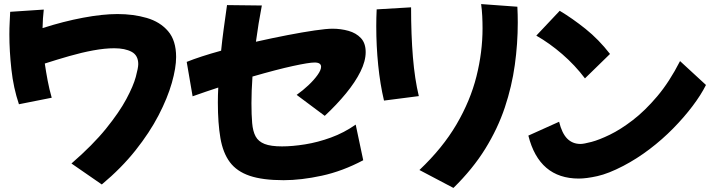

<svg xmlns="http://www.w3.org/2000/svg" viewBox="-20 -834 3513 943"><path d="M73 -322Q46 -402 36 -493Q26 -584 26 -665Q26 -696 27.5 -723.5Q29 -751 30 -776L195 -787Q190 -745 189 -696Q292 -729 388 -747Q484 -765 557 -765Q635 -765 700.5 -746Q766 -727 805.5 -681Q845 -635 845 -554Q845 -501 824 -427Q803 -353 759 -268Q715 -183 645.5 -95.5Q576 -8 480 72L331 -31Q436 -122 501 -202.5Q566 -283 600.5 -347.5Q635 -412 647 -456.5Q659 -501 659 -519Q659 -562 626.5 -579.5Q594 -597 541 -597Q495 -597 438 -586.5Q381 -576 320 -558.5Q259 -541 200 -522Q206 -481 214 -438.5Q222 -396 234 -354Z M1373 51Q1270 51 1206.5 29.5Q1143 8 1109 -37.5Q1075 -83 1062.5 -156Q1050 -229 1050 -331Q1050 -367 1052 -404Q1022 -394 990.5 -383.5Q959 -373 926 -361L897 -530Q929 -543 972 -557Q1015 -571 1066 -585Q1071 -635 1078.5 -690.5Q1086 -746 1095 -809L1266 -807Q1249 -719 1237 -629Q1317 -647 1392 -661.5Q1467 -676 1525.5 -684.5Q1584 -693 1613 -693Q1654 -693 1691.5 -682.5Q1729 -672 1752.5 -647Q1776 -622 1776 -578Q1776 -534 1750.5 -482.5Q1725 -431 1679.5 -375.5Q1634 -320 1575 -265L1437 -368Q1468 -390 1495 -415.5Q1522 -441 1539.5 -465.5Q1557 -490 1557 -506Q1557 -527 1525 -527Q1498 -527 1419.5 -510Q1341 -493 1220 -458Q1215 -386 1215 -327Q1215 -270 1218.5 -229.5Q1222 -189 1235.5 -164Q1249 -139 1279.5 -127Q1310 -115 1365 -115Q1416 -115 1478.5 -125Q1541 -135 1605.5 -158.5Q1670 -182 1727 -222L1764 -47Q1662 7 1560.5 29Q1459 51 1373 51Z M2207 89 2040 1Q2154 -107 2222 -223Q2290 -339 2320 -458.5Q2350 -578 2350 -695Q2350 -725 2348.5 -755Q2347 -785 2343 -814L2521 -801Q2522 -782 2522.5 -762.5Q2523 -743 2523 -723Q2523 -620 2508.5 -515Q2494 -410 2459.5 -306.5Q2425 -203 2363.5 -103.5Q2302 -4 2207 89ZM1866 -340Q1847 -420 1837.5 -514Q1828 -608 1828 -705Q1828 -726 1828.5 -747Q1829 -768 1830 -788L1999 -798Q1999 -662 2008 -553.5Q2017 -445 2037 -362Z M2853 -449Q2804 -514 2741.5 -568Q2679 -622 2614 -659L2729 -781Q2791 -744 2856 -692Q2921 -640 2976 -569ZM3041 -19Q2968 19 2914 31Q2860 43 2823 43Q2628 43 2575 -168L2726 -236Q2740 -179 2766 -153Q2792 -127 2831 -127Q2847 -127 2885 -137Q2923 -147 2975.5 -172.5Q3028 -198 3088 -244Q3148 -290 3208 -361Q3268 -432 3320 -534L3447 -417V-416Q3423 -368 3381.5 -313Q3340 -258 3286.5 -203.5Q3233 -149 3170.5 -101.5Q3108 -54 3041 -19Z"/></svg>

Font: Mochiy Pop P One
Style: Regular
Weight: 400
Designer: FONTDASU
Foundry: FONTDASU / Google Inc. / Adobe
Version: Version 2.000